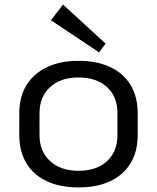

<svg xmlns="http://www.w3.org/2000/svg" viewBox="-20 -815 689 843"><path d="M324.5 7.9Q243.5 7.9 185.2 -19.5Q126.9 -46.9 95.8 -98.5Q64.7 -150.1 64.7 -221.4V-318.6Q64.7 -389.9 96.2 -441.1Q127.8 -492.2 186.1 -520.1Q244.4 -547.9 324.5 -547.9Q405.7 -547.9 464 -520.5Q522.3 -493.1 553.4 -441.5Q584.5 -389.9 584.5 -318.6V-221.4Q584.5 -150.1 553.4 -98.5Q522.3 -46.9 464 -19.5Q405.7 7.9 324.5 7.9ZM324.5 -65.1Q403.8 -65.1 449.7 -107.3Q495.7 -149.5 495.7 -222.1V-317.9Q495.7 -390.7 449.7 -432.8Q403.8 -474.9 324.5 -474.9Q246.3 -474.9 199.9 -432.4Q153.5 -389.9 153.5 -317.9V-222.1Q153.5 -150.3 199.9 -107.7Q246.3 -65.1 324.5 -65.1ZM443.6 -623.5 414.9 -585.2 203.8 -726 256.6 -795.1Z"/></svg>

Font: Pathway Extreme 8pt Thin
Style: Regular
Weight: 100
Designer: Eduardo Rodriguez Tunni
Foundry: Eduardo Rodriguez Tunni
Version: Version 1.000